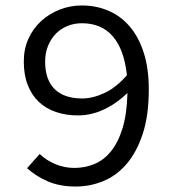

<svg xmlns="http://www.w3.org/2000/svg" viewBox="-20 -670 640 702"><path d="M281 -310Q319 -310 362 -330Q405 -350 444 -395Q434 -489 392.5 -537Q351 -585 280 -585Q251 -585 226.5 -575Q202 -565 184 -546.5Q166 -528 155.5 -502Q145 -476 145 -445Q145 -379 179.5 -344.5Q214 -310 281 -310ZM257 12Q198 12 154.5 -7Q111 -26 79 -55L125 -107Q149 -84 182 -70Q215 -56 252 -56Q290 -56 324.5 -70Q359 -84 385.5 -116.5Q412 -149 428 -201Q444 -253 446 -330Q407 -292 360.5 -270Q314 -248 265 -248Q221 -248 184.5 -260.5Q148 -273 122 -297.5Q96 -322 81.5 -359Q67 -396 67 -445Q67 -491 84 -528.5Q101 -566 130.5 -593Q160 -620 198.5 -635Q237 -650 279 -650Q331 -650 376 -631Q421 -612 454 -573.5Q487 -535 505.5 -477.5Q524 -420 524 -343Q524 -247 501.5 -179.5Q479 -112 442 -69.5Q405 -27 357 -7.5Q309 12 257 12Z"/></svg>

Font: Source Code Pro
Style: Regular
Weight: 400
Monospace: yes
Designer: Paul D. Hunt, Teo Tuominen
Foundry: Adobe Systems Incorporated
Version: Version 2.030;PS 1.000;hotconv 16.6.51;makeotf.lib2.5.65220